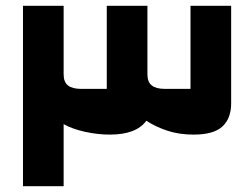

<svg xmlns="http://www.w3.org/2000/svg" viewBox="-20 -645 873 665"><path d="M59.6 0V-625H200.4V-387.6Q200.4 -360.9 215.4 -349.1Q230.5 -337.2 260.4 -337.2H349.8V-625H490.6V-387.6Q490.6 -360.9 505.6 -349.1Q520.5 -337.2 550.4 -337.2H639.8V-625H780.6V-286.6Q780.6 -235.2 750.4 -207Q720.2 -178.8 650.2 -178.8Q600.7 -178.8 560.3 -192.1Q519.9 -205.3 486.9 -226.8Q452 -178.8 360.2 -178.8Q318.2 -178.8 274.2 -188.5Q230.1 -198.3 200.4 -215V0Z"/></svg>

Font: Changa
Style: Regular
Weight: 400
Designer: Eduardo Rodriguez Tunni
Foundry: Eduardo Rodriguez Tunni
Version: Version 3.003